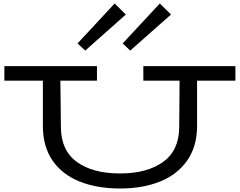

<svg xmlns="http://www.w3.org/2000/svg" viewBox="-20 -1064 1371 1097"><path d="M1325 -603H1106V-344Q1106 -228 1050 -147.5Q994 -67 895 -27Q796 13 666 13Q534 13 434.5 -27Q335 -67 280 -147Q225 -227 225 -344V-603H5V-686H534V-603H325L328 -336Q329 -204 419.5 -138.5Q510 -73 666 -73Q820 -73 911.5 -138.5Q1003 -204 1004 -337L1006 -603H799V-686H1325ZM423 -816 635 -1044 699 -981 467 -775ZM681 -816 893 -1044 957 -981 724 -775Z"/></svg>

Font: BioRhyme Expanded
Style: Regular
Weight: 400
Width: 7
Designer: Aoife Mooney
Foundry: Aoife Mooney Type
Version: Version 1.000